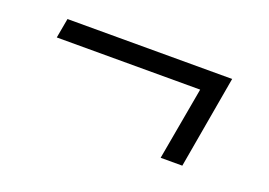

<svg xmlns="http://www.w3.org/2000/svg" viewBox="-49 -408 642 458"><g transform="rotate(20 271.5 -179.5)"><path d="M381 -62 414 -247H50L59 -297H477L436 -62Z"/></g></svg>

Font: Spectral SC SemiBold
Style: Italic
Weight: 600
Italic angle: -10°
Designer: Jean-Baptiste Levee
Foundry: Production Type
Version: Version 2.001